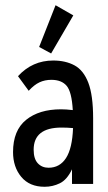

<svg xmlns="http://www.w3.org/2000/svg" viewBox="-20 -705 415 736"><path d="M151 11Q93 11 61.5 -27Q30 -65 30 -122Q30 -205 80 -245.5Q130 -286 214 -286Q233 -286 259 -283Q255 -353 235.5 -376Q216 -399 177 -399Q152 -399 131.5 -389.5Q111 -380 90 -357L49 -413Q104 -473 184 -473Q231 -473 265.5 -454.5Q300 -436 318.5 -388Q337 -340 337 -251V0H256V-56Q237 -16 209.5 -2.5Q182 11 151 11ZM109 -131Q109 -96 125 -79Q141 -62 166 -62Q209 -62 233 -99Q257 -136 260 -214Q238 -216 216 -216Q109 -216 109 -131ZM176 -500 130 -525 193 -685 261 -646Z"/></svg>

Font: Inconsolata Condensed SemiBold
Style: Regular
Weight: 600
Width: 3
Monospace: yes
Designer: Raph Levien, Cyreal, Brenton Simpson
Foundry: Raph Levien, Cyreal, Google
Version: Version 3.100; ttfautohint (v1.8.4.7-5d5b)